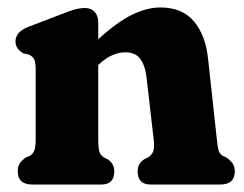

<svg xmlns="http://www.w3.org/2000/svg" viewBox="-20 -494 654 514"><path d="M243 -434V-389Q293 -434.5 332.8 -454.2Q372.5 -474 409.5 -474Q468 -474 499.2 -436.8Q530.5 -399.5 537 -336.5L560.5 -121.5Q562.5 -99.5 565.5 -90.5Q568.5 -81.5 576 -77L586 -72.5Q596.5 -65 602.5 -56.8Q608.5 -48.5 608.5 -35.5Q608.5 0 569.5 0H383Q348.5 0 348.5 -35.5Q348.5 -56 366 -67.5L377 -73Q385 -78 389.5 -87.2Q394 -96.5 391.5 -119.5L372.5 -285.5Q368.5 -319.5 355.2 -336.8Q342 -354 315.5 -354Q299 -354 281.2 -346.5Q263.5 -339 244 -321L243 -320V-121.5Q243 -97 246.2 -87.5Q249.5 -78 257.5 -73L268.5 -67.5Q286 -55.5 286 -35.5Q286 0 251 0H66.5Q27.5 0 27.5 -35.5Q27.5 -48.5 33.2 -57Q39 -65.5 49.5 -72.5L60 -77Q67.5 -81.5 71.5 -90.2Q75.5 -99 75.5 -121.5V-309.5Q75.5 -329 70.8 -336.5Q66 -344 57 -348L43 -351Q21.5 -363 21.5 -383Q21.5 -408.5 55.5 -422L144.5 -456Q167 -465 180.8 -468.8Q194.5 -472.5 208 -472.5Q224.5 -472.5 233.8 -461.8Q243 -451 243 -434Z"/></svg>

Font: Fraunces 72pt SuperSoft
Style: Bold
Weight: 700
Version: Version 1.000;[0bf87f6ff]